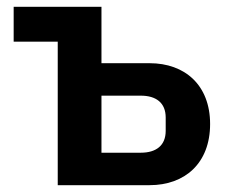

<svg xmlns="http://www.w3.org/2000/svg" viewBox="-20 -542 664 562"><path d="M149 0H418C521 0 595 -64 595 -179C595 -293 521 -357 418 -357H277V-522H20V-420H149ZM277 -95V-262H392C437 -262 465 -241 465 -198V-159C465 -116 437 -95 392 -95Z"/></svg>

Font: Braiins Sans SemiBold
Style: Regular
Weight: 600
Designer: Mike Abbink, Paul van der Laan, Pieter van Rosmalen, Jiri Chlebus, Lubos Buracinsky
Foundry: Bold Monday, Sudetype
Version: Version 1.000;hotconv 1.0.109;makeotfexe 2.5.65596